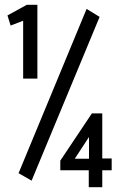

<svg xmlns="http://www.w3.org/2000/svg" viewBox="-20 -706 490 796"><path d="M76 -380V-620L24 -600L11 -642L91 -686H135V-380ZM111 43 57 12 339 -669 393 -636ZM348 70V0H230V-40L361 -236H404V-49H443V0H404V70ZM290 -48H349V-138Z"/></svg>

Font: Inconsolata SemiCondensed SemiBold
Style: Regular
Weight: 600
Width: 4
Monospace: yes
Designer: Raph Levien, Cyreal, Brenton Simpson
Foundry: Raph Levien, Cyreal, Google
Version: Version 3.001; ttfautohint (v1.8.2.53-6de2)